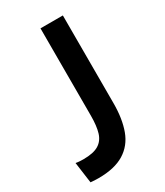

<svg xmlns="http://www.w3.org/2000/svg" viewBox="-171 -730 694 810"><g transform="rotate(-30 175.5 -325.0)"><path d="M24 8 10 -94Q21 -92 31 -91.5Q41 -91 47 -91Q96 -91 121.5 -106.5Q147 -122 156.5 -153.5Q166 -185 166 -234V-660H275V-233Q275 -157 255 -102.5Q235 -48 188 -19Q141 10 63 10Q55 10 46 9.5Q37 9 24 8Z"/></g></svg>

Font: Bricolage Grotesque 24pt Medium
Style: Regular
Weight: 500
Designer: Mathieu Triay
Foundry: Atelier Triay
Version: Version 1.001;gftools[0.9.33.dev8+g029e19f]